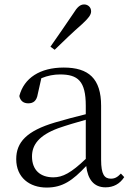

<svg xmlns="http://www.w3.org/2000/svg" viewBox="-20 -830 591 864"><path d="M207 -620 226 -606C268 -647 310 -687 350 -722C378 -748 390 -763 390 -779C390 -799 374 -810 359 -810C341 -810 328 -799 309 -768C276 -719 242 -670 207 -620ZM455 13C490 13 519 -2 539 -33L524 -49C508 -32 496 -26 479 -26C450 -26 435 -45 435 -111V-354C435 -476 379 -526 267 -526C160 -526 88 -479 67 -398C71 -377 85 -365 107 -365C130 -365 145 -376 150 -407L166 -478C195 -490 223 -495 250 -495C330 -495 366 -466 366 -354V-316C321 -305 272 -292 228 -279C100 -241 53 -190 53 -114C53 -31 113 14 190 14C262 14 307 -18 368 -83C375 -23 402 13 455 13ZM366 -115C300 -52 262 -32 220 -32C162 -32 124 -64 124 -126C124 -179 156 -221 242 -253C279 -266 323 -279 366 -291Z"/></svg>

Font: Noto Serif JP Light
Style: Regular
Weight: 300
Designer: Ryoko NISHIZUKA 西塚涼子 (kana & ideographs); Frank Grießhammer (Latin, Greek & Cyrillic); Wenlong ZHANG 张文龙 (bopomofo); San
Foundry: Adobe
Version: Version 2.001;hotconv 1.1.0;makeotfexe 2.6.0